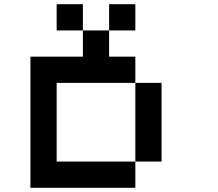

<svg xmlns="http://www.w3.org/2000/svg" viewBox="-20 -895 1040 915"><path d="M625 -500H750V-125H625ZM500 -875H625V-750H500ZM250 -875H375V-750H250ZM375 -750H500V-625H625V-500H250V-125H625V0H125V-625H375Z"/></svg>

Font: Pixel Operator Mono 8
Style: Regular
Weight: 400
Monospace: yes
Designer: Jayvee Enaguas (HarvettFox96)
Foundry: The Grandoplex Project
Version: Version 1.5.0 (October 25, 2015)